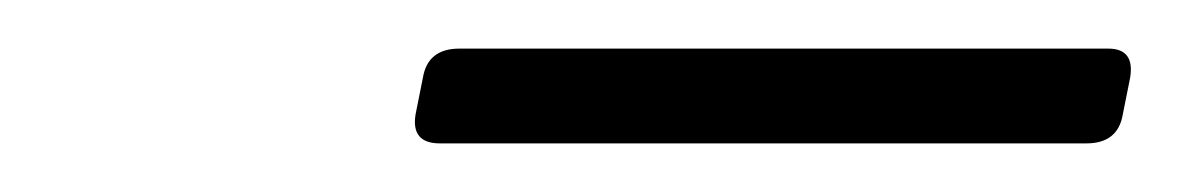

<svg xmlns="http://www.w3.org/2000/svg" viewBox="-20 -695 485 79"><path d="M161 -636Q149 -636 151 -648L154 -663Q156 -675 169 -675H436Q447 -675 445 -663L442 -648Q440 -636 427 -636Z"/></svg>

Font: Instrument Serif
Style: Italic
Weight: 400
Italic angle: -13°
Designer: Rodrigo Fuenzalida
Foundry: fragTYPE
Version: Version 1.000; ttfautohint (v1.8.4.7-5d5b);gftools[0.9.27]